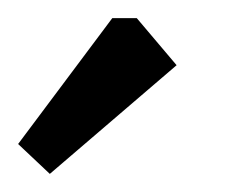

<svg xmlns="http://www.w3.org/2000/svg" viewBox="-61 -715 257 212"><path d="M-6 -523 -41 -556 63 -695H90L134 -643Z"/></svg>

Font: Kreon Light Light
Style: Regular
Weight: 300
Version: Version 2.002